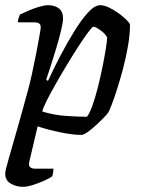

<svg xmlns="http://www.w3.org/2000/svg" viewBox="-22 -520 542 740"><path d="M66 200Q40 200 19 187.5Q-2 175 -2 149Q-2 139 11.5 92Q25 45 45 -25Q65 -95 86 -173Q93 -198 101.5 -236.5Q110 -275 117.5 -314Q125 -353 130 -381.5Q135 -410 135 -414Q135 -425 129 -429.5Q123 -434 106 -434H47Q47 -442 50 -451Q53 -460 55 -464Q69 -471 89 -479.5Q109 -488 129.5 -494Q150 -500 163 -500Q189 -500 205 -487.5Q221 -475 221 -449Q221 -434 213 -401Q205 -368 193.5 -330Q182 -292 171.5 -259.5Q161 -227 156 -213L163 -208Q183 -252 209 -302Q235 -352 263 -397.5Q291 -443 317 -471.5Q343 -500 364 -500Q379 -500 398 -491Q417 -482 435 -469Q453 -456 465.5 -443.5Q478 -431 479 -425Q479 -388 471.5 -344Q464 -300 452.5 -256.5Q441 -213 429 -175.5Q417 -138 407.5 -114Q398 -90 395 -86Q390 -79 376.5 -65Q363 -51 346.5 -36Q330 -21 315 -10.5Q300 0 291 0Q259 0 210.5 -10Q162 -20 123 -33L91 103Q87 119 94.5 124.5Q102 130 111 130H184Q184 138 182.5 146.5Q181 155 179 160Q169 167 148 176.5Q127 186 104.5 193Q82 200 66 200ZM313 -70Q323 -82 334 -112.5Q345 -143 355 -182.5Q365 -222 373 -262Q381 -302 386 -333Q391 -364 391 -376Q384 -390 365 -403.5Q346 -417 338 -417Q334 -417 318.5 -396.5Q303 -376 281.5 -343Q260 -310 236.5 -271Q213 -232 192 -195Q171 -158 157 -130Q143 -102 141 -90Q188 -76 235 -73Q282 -70 313 -70Z"/></svg>

Font: Texturina 72pt 72pt Medium
Style: Italic
Weight: 500
Italic angle: -11°
Designer: Guillermo Torres Carreño
Foundry: Omnibus-Type
Version: Version 1.002; ttfautohint (v1.8.3)